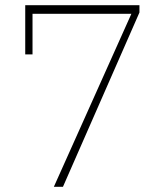

<svg xmlns="http://www.w3.org/2000/svg" viewBox="-20 -718 640 738"><path d="M485 -665H105V-509H77V-698H516V-670L222 0H187Z"/></svg>

Font: IBM Plex Serif ExtLt
Style: Regular
Weight: 200
Designer: Mike Abbink, Paul van der Laan, Pieter van Rosmalen
Foundry: Bold Monday
Version: Version 3.001